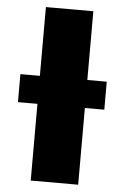

<svg xmlns="http://www.w3.org/2000/svg" viewBox="-54 -809 549 849"><g transform="rotate(5 220.0 -385.0)"><path d="M411.8 -464.8V-340.5H28.5V-464.8ZM325.6 -770V0H115V-770Z"/></g></svg>

Font: Unbounded Variable
Style: Regular
Weight: 400
Designer: Luke Prowse, Jean-Baptiste Morizot, Fátima Lázaro, Florian Runge
Foundry: NaN
Version: Version 1.600;FEAKit 1.0